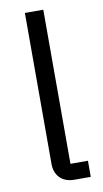

<svg xmlns="http://www.w3.org/2000/svg" viewBox="-85 -781 443 822"><g transform="rotate(-10 136.0 -370.0)"><path d="M241 0V-70H165V-740H85V-83C85 -35 115 0 170 0Z"/></g></svg>

Font: IBM Plex Devanagari
Style: Regular
Weight: 400
Designer: Mike Abbink, Paul van der Laan, Pieter van Rosmalen, Erin McLaughlin
Foundry: Bold Monday
Version: Version 1.0